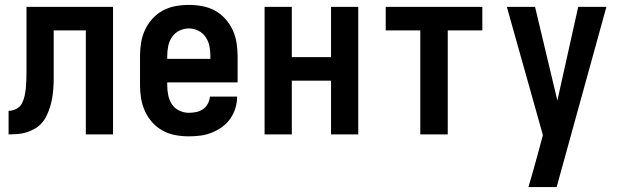

<svg xmlns="http://www.w3.org/2000/svg" viewBox="-20 -548 2540 783"><path d="M15 0V-96Q31 -96 46.5 -104Q62 -112 69.5 -126.5Q77 -141 80.5 -157.5Q84 -174 85.5 -190.5Q87 -207 87.5 -223.5Q88 -240 88 -257V-520H441V0H330V-424H199V-261Q199 -242 199 -223.5Q199 -205 197.5 -186.5Q196 -168 193 -149.5Q190 -131 184.5 -113Q179 -95 171 -78Q163 -61 151 -47Q139 -33 122.5 -23.5Q106 -14 88.5 -8.5Q71 -3 52 -1.5Q33 0 15 0Z M750 8Q722 8 695 3Q668 -2 644 -15Q620 -28 601.5 -48.5Q583 -69 571.5 -94Q560 -119 555.5 -146Q551 -173 551 -200V-320Q551 -347 555.5 -374.5Q560 -402 571.5 -426.5Q583 -451 601.5 -471.5Q620 -492 644 -505Q668 -518 695.5 -523Q723 -528 750 -528Q777 -528 804.5 -523Q832 -518 856 -505Q880 -492 898.5 -471.5Q917 -451 928.5 -426.5Q940 -402 944.5 -374.5Q949 -347 949 -320V-212H662V-200Q662 -180 666 -160Q670 -140 681 -123Q692 -106 711 -97Q730 -88 750 -88Q765 -88 780 -91Q795 -94 807.5 -102.5Q820 -111 827.5 -125Q835 -139 836 -154H947Q947 -130 940 -107Q933 -84 919 -64Q905 -44 885.5 -30Q866 -16 843.5 -7Q821 2 797.5 5Q774 8 750 8ZM662 -308H838V-320Q838 -340 834 -360Q830 -380 818.5 -397Q807 -414 788.5 -423Q770 -432 750 -432Q730 -432 711.5 -423Q693 -414 681.5 -397Q670 -380 666 -360Q662 -340 662 -320Z M1059 0V-520H1170V-315H1330V-520H1441V0H1330V-219H1170V0Z M1694 0V-424H1553V-520H1947V-424H1806V0Z M2135 215Q2146 179 2156 142.5Q2166 106 2176 70L2194 3L2047 -520H2162L2253 -138L2338 -520H2453L2250 215Z"/></svg>

Font: Iosevka
Style: Bold
Weight: 700
Monospace: yes
Designer: Belleve Invis
Foundry: Belleve Invis
Version: Version 32.5.0; ttfautohint (v1.8.4)